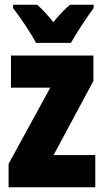

<svg xmlns="http://www.w3.org/2000/svg" viewBox="-20 -786 437 806"><path d="M131 -606H278C299 -645 345 -714 373 -752V-766H274C254 -750 231 -726 204 -693C178 -725 156 -749 136 -766H35V-752C61 -719 114 -641 131 -606ZM380 0V-135H205L372 -446V-553H26V-418H191L16 -98V0Z"/></svg>

Font: Noto Sans Thai ExtCond Blk
Style: Regular
Weight: 900
Width: 2
Designer: Monotype Design Team
Foundry: Monotype Imaging Inc.
Version: Version 2.002